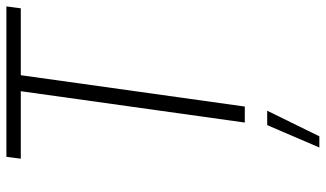

<svg xmlns="http://www.w3.org/2000/svg" viewBox="-229 -556 1018 600"><g transform="rotate(-90 280.0 -256.0)"><path d="M197 0 295 -700H84L90 -745H560L554 -700H345L247 0ZM119 233 189 70H234L154 233Z"/></g></svg>

Font: Plus Jakarta Sans ExtraLight
Style: Italic
Weight: 200
Italic angle: -8°
Designer: Gumpita Rahayu
Foundry: Tokotype
Version: Version 2.071; ttfautohint (v1.8.4.7-5d5b);gftools[0.9.29]